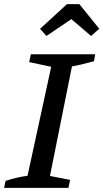

<svg xmlns="http://www.w3.org/2000/svg" viewBox="-36 -914 503 934"><path d="M-16 0 -9 -34Q46 -52 98 -59L213 -589L106 -612L114 -650H427L421 -616Q387 -607 362 -601Q337 -595 314 -591L207 -58L305 -39L297 0ZM350 -894 447 -774 407 -739 311 -821 190 -739 159 -774 290 -894Z"/></svg>

Font: Piazzolla SC Medium
Style: Italic
Weight: 500
Italic angle: -11.3°
Designer: Juan Pablo del Peral
Foundry: Huerta Tipografica
Version: Version 1.330